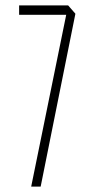

<svg xmlns="http://www.w3.org/2000/svg" viewBox="-20 -693 354 713"><path d="M51 -638V-673H233L229 -638ZM96 0V-1L233 -673L260 -642L131 0Z"/></svg>

Font: Foldit ExtraLight
Style: Regular
Weight: 250
Version: Version 1.003